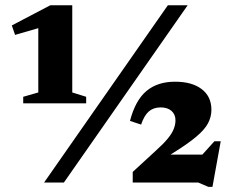

<svg xmlns="http://www.w3.org/2000/svg" viewBox="-20 -696 891 732"><path d="M148 0 620 -676H695.5L223.5 0ZM698.5 -48 797.5 -157.5H821.5L790 16.5H774.5L736 0H486V-40.5L573.5 -121Q603 -147.5 619.2 -167.2Q635.5 -187 642.2 -204Q649 -221 649 -237.5Q649 -259.5 634 -273Q619 -286.5 592.5 -286.5Q565 -286.5 547.2 -271Q529.5 -255.5 518 -221L475.5 -235Q496 -313.5 538.2 -349Q580.5 -384.5 647.5 -384.5Q712 -384.5 749 -356.2Q786 -328 786 -277.5Q786 -250.5 773.2 -226.2Q760.5 -202 728.2 -174.8Q696 -147.5 637 -111L582 -76.5L580.5 -106.5H801.5ZM126 -343.5V-645L155 -597L37.5 -563L25 -599L172 -676H255.5V-343.5L308.5 -327V-302H68.5V-327Z"/></svg>

Font: Newsreader 16pt 16pt ExtraBold
Style: Regular
Weight: 800
Version: Version 1.003